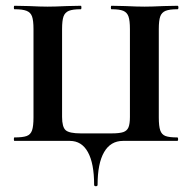

<svg xmlns="http://www.w3.org/2000/svg" viewBox="-20 -488 666 665"><path d="M222 0H30Q28 0 28 -6Q28 -12 30 -12Q59 -12 72.5 -17Q86 -22 91 -36.5Q96 -51 96 -81V-387Q96 -417 91 -431Q86 -445 72 -450.5Q58 -456 30 -456Q28 -456 28 -462Q28 -468 30 -468L80 -467Q120 -465 145 -465Q170 -465 212 -467L260 -468Q262 -468 262 -462Q262 -456 260 -456Q232 -456 218.5 -450.5Q205 -445 200 -431Q195 -417 195 -387V-83Q195 -48 207.5 -37Q220 -26 260 -26H366Q394 -26 407 -30.5Q420 -35 425 -47Q430 -59 430 -83V-387Q430 -417 425 -431Q420 -445 407 -450.5Q394 -456 366 -456Q364 -456 364 -462Q364 -468 366 -468L414 -467Q454 -465 481 -465Q505 -465 547 -467L595 -468Q598 -468 598 -462Q598 -456 595 -456Q567 -456 553.5 -450.5Q540 -445 535 -431Q530 -417 530 -387V-81Q530 -51 535 -36.5Q540 -22 553 -17Q566 -12 594 -12Q597 -12 597 -6Q597 0 594 0H406Q363 0 340.5 39Q318 78 318 152Q318 157 312 157Q306 157 306 152Q306 78 284.5 39Q263 0 222 0Z"/></svg>

Font: Cormorant SC
Style: Bold
Weight: 700
Designer: Christian Thalmann (Catharsis Fonts)
Foundry: Catharsis Fonts
Version: Version 4.000